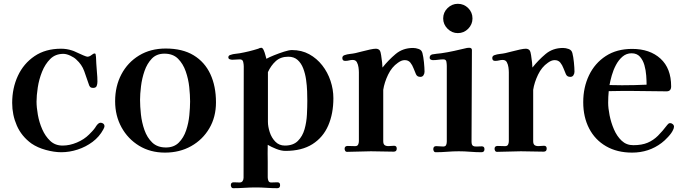

<svg xmlns="http://www.w3.org/2000/svg" viewBox="-20 -796 3585 1009"><path d="M529 -133Q529 -129 527 -124.5Q525 -120 523 -116Q502 -77 466.5 -50.5Q431 -24 388 -10Q345 4 302 4Q265 4 221 -8Q177 -20 145 -42Q93 -80 68.5 -136Q44 -192 44 -255Q44 -333 74 -397.5Q104 -462 161.5 -501Q219 -540 301 -540Q331 -540 358 -531Q366 -529 383.5 -520.5Q401 -512 418 -505Q435 -498 439 -498Q450 -498 460.5 -506.5Q471 -515 477 -515Q483 -515 483 -507Q485 -497 485 -485.5Q485 -474 486 -463Q487 -439 489.5 -415Q492 -391 492 -367Q492 -354 488 -344Q484 -334 469 -334Q459 -334 454 -339Q449 -344 447 -352Q435 -388 422.5 -422.5Q410 -457 381 -483Q370 -494 349.5 -503.5Q329 -513 313 -513Q271 -513 244 -486Q217 -459 201 -419Q185 -379 178.5 -336.5Q172 -294 172 -262Q172 -232 179 -192.5Q186 -153 202 -116.5Q218 -80 244 -55.5Q270 -31 309 -31Q346 -31 384 -47Q422 -63 448 -89Q456 -97 464.5 -106Q473 -115 480 -125Q483 -130 486 -134.5Q489 -139 493 -143Q501 -151 509 -151Q517 -151 523 -146Q529 -141 529 -133Z M979 -263Q979 -296 974.5 -338.5Q970 -381 956 -421Q942 -461 915.5 -487.5Q889 -514 844 -514Q803 -514 778 -488Q753 -462 739.5 -423Q726 -384 721 -342.5Q716 -301 716 -271Q716 -238 720.5 -195.5Q725 -153 739 -113Q753 -73 780 -47Q807 -21 852 -21Q894 -21 919.5 -46.5Q945 -72 958 -110.5Q971 -149 975 -190.5Q979 -232 979 -263ZM1115 -258Q1115 -181 1080 -121.5Q1045 -62 984.5 -28Q924 6 847 6Q770 6 711 -30Q652 -66 618.5 -127Q585 -188 585 -264Q585 -343 618 -405.5Q651 -468 711 -504.5Q771 -541 851 -541Q939 -541 997.5 -505.5Q1056 -470 1085.5 -406.5Q1115 -343 1115 -258Z M1595 -266Q1595 -287 1594 -316.5Q1593 -346 1588.5 -377.5Q1584 -409 1573.5 -436.5Q1563 -464 1544 -481Q1525 -498 1495 -498Q1455 -498 1429.5 -475Q1404 -452 1388 -417V-156Q1388 -131 1397.5 -101.5Q1407 -72 1427 -51.5Q1447 -31 1477 -31Q1521 -31 1545.5 -55.5Q1570 -80 1580.5 -117Q1591 -154 1593 -194.5Q1595 -235 1595 -266ZM1732 -280Q1732 -199 1705 -136.5Q1678 -74 1622 -38.5Q1566 -3 1480 -3Q1458 -3 1431.5 -13.5Q1405 -24 1387 -35Q1387 -13 1386.5 9.5Q1386 32 1387 55V136Q1387 145 1390.5 154Q1394 163 1405 163Q1413 163 1421.5 162.5Q1430 162 1438 162Q1452 162 1452 177Q1452 193 1437 193Q1409 193 1381 191Q1353 189 1324 189Q1295 189 1265 191Q1235 193 1206 193Q1199 193 1196 187.5Q1193 182 1193 177Q1193 162 1208 162Q1216 162 1224 162.5Q1232 163 1239 163Q1250 163 1255 155.5Q1260 148 1260 138Q1260 -8 1260.5 -154.5Q1261 -301 1261 -447Q1261 -458 1258 -471Q1255 -484 1240 -484Q1230 -484 1220.5 -483Q1211 -482 1201 -482Q1195 -482 1187.5 -484.5Q1180 -487 1180 -495Q1180 -501 1184 -504Q1188 -507 1193 -508Q1204 -512 1216 -513Q1228 -514 1239 -516Q1290 -525 1337 -540Q1341 -542 1345 -543.5Q1349 -545 1353 -545Q1360 -545 1365.5 -533Q1371 -521 1374.5 -507Q1378 -493 1380 -487Q1394 -495 1420 -505.5Q1446 -516 1472.5 -524.5Q1499 -533 1514 -533Q1565 -533 1605 -511Q1645 -489 1673.5 -452.5Q1702 -416 1717 -371Q1732 -326 1732 -280Z M2211 -419Q2211 -409 2205.5 -400.5Q2200 -392 2189 -392Q2172 -392 2166 -406Q2160 -419 2153.5 -436.5Q2147 -454 2136.5 -467Q2126 -480 2107 -480Q2097 -480 2088 -476Q2079 -472 2071 -466Q2039 -444 2019.5 -403.5Q2000 -363 1994 -324V-325Q1994 -288 1994 -251Q1994 -214 1994 -177V-54Q1994 -37 2003.5 -32Q2013 -27 2026.5 -28.5Q2040 -30 2051 -30Q2065 -30 2065 -15Q2065 1 2049 1Q2019 1 1989 0Q1959 -1 1929 -1Q1898 -1 1867 0.5Q1836 2 1804 2Q1797 2 1794 -3.5Q1791 -9 1791 -14Q1791 -29 1807 -29Q1817 -29 1826.5 -28.5Q1836 -28 1846 -28Q1858 -28 1862 -36Q1866 -44 1866 -54Q1866 -125 1866 -197Q1866 -269 1866 -340Q1866 -359 1866 -378Q1866 -397 1866 -416Q1866 -427 1864 -442Q1862 -457 1855.5 -469Q1849 -481 1834 -481Q1824 -481 1814.5 -478.5Q1805 -476 1794 -476Q1779 -476 1779 -491Q1779 -502 1790 -506Q1804 -511 1819 -512.5Q1834 -514 1848 -517Q1861 -520 1882 -525.5Q1903 -531 1923.5 -535.5Q1944 -540 1955 -540Q1970 -540 1977 -529Q1980 -524 1983 -505.5Q1986 -487 1988 -468Q1990 -449 1990 -441Q2021 -480 2059 -512Q2097 -544 2151 -544Q2165 -544 2180.5 -538.5Q2196 -533 2200 -517Q2205 -498 2208 -468.5Q2211 -439 2211 -419Z M2526 -12Q2526 4 2510 4Q2481 4 2451 1.5Q2421 -1 2391 -1Q2361 -1 2330.5 1.5Q2300 4 2270 4Q2263 4 2260 -1.5Q2257 -7 2257 -12Q2257 -28 2272 -28Q2282 -28 2291 -27Q2300 -26 2309 -26Q2321 -26 2324.5 -34Q2328 -42 2328 -52V-449Q2328 -459 2326 -471.5Q2324 -484 2310 -484Q2297 -484 2283 -482Q2269 -480 2255 -480Q2249 -480 2243.5 -483Q2238 -486 2238 -493Q2238 -506 2251 -510Q2262 -512 2274.5 -513.5Q2287 -515 2298 -516Q2333 -521 2366.5 -528.5Q2400 -536 2434 -544Q2437 -544 2440 -544.5Q2443 -545 2445 -545Q2460 -545 2460 -533Q2460 -413 2459 -292.5Q2458 -172 2458 -52Q2458 -34 2466 -29.5Q2474 -25 2486.5 -26Q2499 -27 2512 -27Q2526 -27 2526 -12ZM2463 -699Q2463 -668 2440.5 -645Q2418 -622 2386 -622Q2355 -622 2332 -645Q2309 -668 2309 -699Q2309 -731 2332 -753.5Q2355 -776 2386 -776Q2418 -776 2440.5 -753.5Q2463 -731 2463 -699Z M2999 -419Q2999 -409 2993.5 -400.5Q2988 -392 2977 -392Q2960 -392 2954 -406Q2948 -419 2941.5 -436.5Q2935 -454 2924.5 -467Q2914 -480 2895 -480Q2885 -480 2876 -476Q2867 -472 2859 -466Q2827 -444 2807.5 -403.5Q2788 -363 2782 -324V-325Q2782 -288 2782 -251Q2782 -214 2782 -177V-54Q2782 -37 2791.5 -32Q2801 -27 2814.5 -28.5Q2828 -30 2839 -30Q2853 -30 2853 -15Q2853 1 2837 1Q2807 1 2777 0Q2747 -1 2717 -1Q2686 -1 2655 0.5Q2624 2 2592 2Q2585 2 2582 -3.5Q2579 -9 2579 -14Q2579 -29 2595 -29Q2605 -29 2614.5 -28.5Q2624 -28 2634 -28Q2646 -28 2650 -36Q2654 -44 2654 -54Q2654 -125 2654 -197Q2654 -269 2654 -340Q2654 -359 2654 -378Q2654 -397 2654 -416Q2654 -427 2652 -442Q2650 -457 2643.5 -469Q2637 -481 2622 -481Q2612 -481 2602.5 -478.5Q2593 -476 2582 -476Q2567 -476 2567 -491Q2567 -502 2578 -506Q2592 -511 2607 -512.5Q2622 -514 2636 -517Q2649 -520 2670 -525.5Q2691 -531 2711.5 -535.5Q2732 -540 2743 -540Q2758 -540 2765 -529Q2768 -524 2771 -505.5Q2774 -487 2776 -468Q2778 -449 2778 -441Q2809 -480 2847 -512Q2885 -544 2939 -544Q2953 -544 2968.5 -538.5Q2984 -533 2988 -517Q2993 -498 2996 -468.5Q2999 -439 2999 -419Z M3378 -351Q3378 -371 3376 -399Q3374 -427 3366.5 -453.5Q3359 -480 3343 -498Q3327 -516 3299 -516Q3272 -516 3251.5 -498.5Q3231 -481 3217 -454.5Q3203 -428 3195 -399.5Q3187 -371 3183 -349Q3200 -349 3216.5 -348.5Q3233 -348 3249 -348Q3314 -348 3378 -351ZM3522 -130Q3522 -127 3520.5 -121.5Q3519 -116 3517 -113Q3510 -97 3491 -76.5Q3472 -56 3457 -45Q3390 6 3302 6Q3223 6 3165 -27.5Q3107 -61 3076 -121Q3045 -181 3045 -259Q3045 -337 3075.5 -400.5Q3106 -464 3163.5 -501.5Q3221 -539 3302 -539Q3395 -539 3451 -488Q3507 -437 3507 -342Q3507 -316 3483 -316Q3439 -316 3395 -317Q3351 -318 3307 -318Q3275 -318 3243 -318Q3211 -318 3179 -317Q3176 -287 3176 -256Q3176 -228 3183.5 -190Q3191 -152 3206.5 -116Q3222 -80 3247 -56.5Q3272 -33 3308 -33Q3353 -33 3383.5 -46Q3414 -59 3438 -83Q3462 -107 3487 -140Q3490 -144 3493.5 -146.5Q3497 -149 3502 -149Q3509 -149 3515.5 -143.5Q3522 -138 3522 -130Z"/></svg>

Font: Kaisei Decol
Style: Bold
Weight: 700
Designer: Font-Kai, 金井和夫
Foundry: KAZUO KANAI
Version: Version 5.003